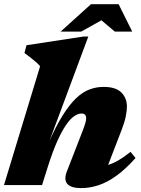

<svg xmlns="http://www.w3.org/2000/svg" viewBox="-22 -904 688 938"><path d="M212 -90.5 183.5 0H-2.5L174 -580.5Q165.5 -590.5 152.8 -601.5Q140 -612.5 125.8 -623.8Q111.5 -635 97.5 -645L107.5 -683L385.5 -725.5H409.5L211 -192.5L213.5 -202Q250 -285.5 283.8 -339.5Q317.5 -393.5 350 -424.2Q382.5 -455 415.8 -467.2Q449 -479.5 484 -479.5Q543.5 -479.5 570.8 -452.2Q598 -425 598 -383.5Q598 -363 592.2 -334.5Q586.5 -306 571.5 -267.5L483.5 -39.5L444.5 -91Q473.5 -90 498.8 -96.2Q524 -102.5 552 -118.2Q580 -134 616 -162L640 -132Q592.5 -78.5 548 -46.2Q503.5 -14 460.5 0.5Q417.5 15 374.5 15Q325.5 15 307.2 -5.2Q289 -25.5 304.5 -66L379.5 -259Q391 -288.5 395 -302.8Q399 -317 399 -326.5Q399 -337 393.5 -343.2Q388 -349.5 375.5 -349.5Q359 -349.5 339.8 -336Q320.5 -322.5 300 -292.5Q279.5 -262.5 257.2 -212.8Q235 -163 212 -90.5ZM274 -749.5 422.5 -883.5H557.5L624 -749.5H539L460.5 -816H493.5L374.5 -749.5Z"/></svg>

Font: Newsreader ExtraBold
Style: Italic
Weight: 800
Italic angle: -17°
Designer: Hugues Gentile
Foundry: Production Type
Version: Version 1.003